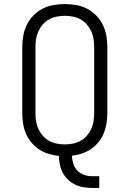

<svg xmlns="http://www.w3.org/2000/svg" viewBox="-20 -763 640 948"><path d="M436 165Q414 165 392.5 161.5Q371 158 351.5 148.5Q332 139 316 124Q300 109 290 90Q280 71 275.5 49.5Q271 28 271 7Q245 4 220 -3.5Q195 -11 173.5 -25Q152 -39 135 -59.5Q118 -80 108 -103.5Q98 -127 94 -153Q90 -179 90 -205V-530Q90 -559 95 -587Q100 -615 112.5 -640.5Q125 -666 145 -686.5Q165 -707 190 -720Q215 -733 243.5 -738Q272 -743 300 -743Q328 -743 356.5 -738Q385 -733 410 -720Q435 -707 455 -686.5Q475 -666 487.5 -640.5Q500 -615 505 -587Q510 -559 510 -530V-205Q510 -179 506 -154Q502 -129 492.5 -105.5Q483 -82 467 -62Q451 -42 430 -27.5Q409 -13 384.5 -5Q360 3 335 6Q336 26 342 45.5Q348 65 362 79.5Q376 94 395.5 100.5Q415 107 436 107H470V165ZM300 -50Q320 -50 340 -54Q360 -58 377.5 -67.5Q395 -77 408.5 -92.5Q422 -108 430.5 -126.5Q439 -145 442 -165Q445 -185 445 -205V-530Q445 -550 442 -570Q439 -590 430.5 -608.5Q422 -627 408.5 -642.5Q395 -658 377.5 -667.5Q360 -677 340 -681Q320 -685 300 -685Q280 -685 260 -681Q240 -677 222.5 -667.5Q205 -658 191.5 -642.5Q178 -627 169.5 -608.5Q161 -590 158 -570Q155 -550 155 -530V-205Q155 -185 158 -165Q161 -145 169.5 -126.5Q178 -108 191.5 -92.5Q205 -77 222.5 -67.5Q240 -58 260 -54Q280 -50 300 -50Z"/></svg>

Font: Iosevka Etoile Light
Style: Regular
Weight: 300
Designer: Belleve Invis
Foundry: Belleve Invis
Version: Version 25.0.1; ttfautohint (v1.8.4)